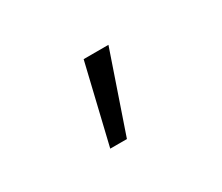

<svg xmlns="http://www.w3.org/2000/svg" viewBox="-50 -210 450 389"><g transform="rotate(-30 175.0 -16.0)"><path d="M159 76H120L164 -108H222Z"/></g></svg>

Font: Inconsolata ExtraCondensed Medium
Style: Regular
Weight: 500
Width: 2
Monospace: yes
Designer: Raph Levien, Cyreal, Brenton Simpson
Foundry: Raph Levien, Cyreal, Google
Version: Version 3.001; ttfautohint (v1.8.2.53-6de2)